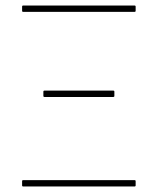

<svg xmlns="http://www.w3.org/2000/svg" viewBox="-20 -675 571 695"><path d="M64 -632Q60 -632 60 -636V-651Q60 -655 64 -655H467Q471 -655 471 -651V-636Q471 -632 467 -632ZM64 0Q60 0 60 -4V-19Q60 -23 64 -23H467Q471 -23 471 -19V-4Q471 0 467 0ZM141 -324Q137 -324 137 -328V-343Q137 -347 141 -347H390Q394 -347 394 -343V-328Q394 -324 390 -324Z"/></svg>

Font: Sofia Sans Thin
Style: Regular
Weight: 250
Designer: Botio Nikoltchev, Ani Petrova
Foundry: lettersoup
Version: Version 4.101